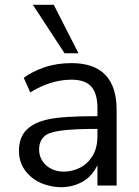

<svg xmlns="http://www.w3.org/2000/svg" viewBox="-20 -773 581 800"><path d="M234 7Q201 7 166 -4.5Q131 -16 105 -40Q59 -82 59 -144Q59 -200 90 -231.5Q121 -263 182 -276Q241 -289 386 -289V-323Q386 -383 360.5 -412Q335 -441 278 -441Q192 -441 106 -388L79 -449Q114 -475 165 -492.5Q216 -510 278 -510Q466 -510 466 -314V0H386V-85Q363 -37 322.5 -15Q282 7 234 7ZM246 -58Q281 -58 313 -74Q345 -90 365.5 -123Q386 -156 386 -207V-236Q285 -236 232 -228.5Q179 -221 164 -204Q143 -185 143 -150Q143 -111 172 -84.5Q201 -58 246 -58ZM249 -551 117 -753H204L307 -551Z"/></svg>

Font: Winston
Style: Regular
Weight: 400
Designer: Original fonts by Vernon Adams / Changes by Cristiano Sobral
Foundry: Original fonts by Vernon Adams / Changes by Cristiano Sobral
Version: Version 2.503;July 17, 2020;FontCreator 13.0.0.2655 64-bit